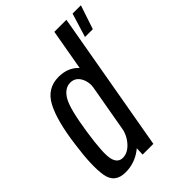

<svg xmlns="http://www.w3.org/2000/svg" viewBox="-225 -896 1010 1010"><g transform="rotate(-45 280.5 -391.0)"><path d="M458.6 -651.7H516.9L561.4 -785H499.5ZM235.7 0H315.5L453.5 -785H363.9L238.7 -74.1ZM106.7 3.1Q172.8 3.1 226.7 -36.7Q280.5 -76.5 290.6 -131.1L257.2 -175.9Q249 -129.9 217.9 -95.5Q186.9 -61.1 150.2 -61.1Q112.6 -61.1 102.2 -105.9Q91.8 -150.7 113.2 -291.9Q135.3 -441.7 163.6 -489.4Q191.9 -537 234 -537Q270.8 -537 289.8 -503.2Q308.8 -469.3 301.1 -423.9L348.8 -467.1Q358.8 -521.6 318.3 -561.8Q277.8 -601.9 211.7 -601.9Q126.1 -601.9 84.4 -523Q42.7 -444 22.7 -287.1Q2.9 -145.3 15.2 -71.1Q27.5 3.1 106.7 3.1Z"/></g></svg>

Font: Anybody Thin Condensed
Style: Italic
Weight: 100
Width: 3
Italic angle: -10°
Version: Version 1.113;gftools[0.9.25]